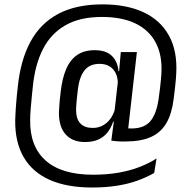

<svg xmlns="http://www.w3.org/2000/svg" viewBox="-20 -685 875 878"><path d="M369 -35.5Q312 -35.5 280.8 -69.8Q249.5 -104 249.5 -168.5Q249.5 -174 250 -180.5Q250.5 -187 251 -197.2Q251.5 -207.5 253 -224Q254.5 -240.5 257.5 -265Q264 -324.5 281.8 -367.2Q299.5 -410 331.8 -432.8Q364 -455.5 413 -455.5Q465 -455.5 491.5 -429.5Q518 -403.5 522 -359.5H542L518.5 -288.5Q519 -291.5 519 -294.8Q519 -298 519 -301Q519 -331 508.5 -351.5Q498 -372 479.5 -382.5Q461 -393 435.5 -393Q388.5 -393 365.2 -361.5Q342 -330 336 -275Q333 -250.5 331.5 -234.2Q330 -218 329.2 -208Q328.5 -198 328.2 -192Q328 -186 328 -182Q328 -141 347.5 -120.5Q367 -100 404.5 -100Q429 -100 449.2 -110.8Q469.5 -121.5 484 -140.8Q498.5 -160 505.5 -185.5L515.5 -129H497.5Q488.5 -101.5 472.5 -80.5Q456.5 -59.5 431 -47.5Q405.5 -35.5 369 -35.5ZM489 -42 503 -148 502 -161.5 521.5 -333 523.5 -345.5 532 -442.5 532.5 -447H606L561 -51ZM545 -99.5Q554 -99 561.2 -98.2Q568.5 -97.5 581 -97.5Q638.5 -97.5 667 -130.2Q695.5 -163 705.5 -234Q709.5 -261.5 712 -283.8Q714.5 -306 716 -322.2Q717.5 -338.5 718 -348Q723 -430 693.2 -488Q663.5 -546 601.2 -576.8Q539 -607.5 446 -607.5Q345 -607.5 278.8 -569.2Q212.5 -531 176.5 -460.5Q140.5 -390 130.5 -292.5Q128 -268.5 126 -249.2Q124 -230 122.8 -214.2Q121.5 -198.5 120.2 -185.2Q119 -172 118.5 -160.2Q118 -148.5 118 -136.5Q116 -15.5 188.8 49.2Q261.5 114 405.5 114Q469.5 114 523 104.5Q576.5 95 619.8 78Q663 61 696 39.5L685 106Q651 125.5 609 140.8Q567 156 515.5 164.2Q464 172.5 401 172.5Q286 172.5 207.2 137.5Q128.5 102.5 88.5 34Q48.5 -34.5 49.5 -134Q50 -146.5 50.5 -159.2Q51 -172 52 -186Q53 -200 54.2 -215.8Q55.5 -231.5 57.2 -249.8Q59 -268 61.5 -289.5Q74 -410.5 119.5 -494.5Q165 -578.5 246.8 -621.8Q328.5 -665 448.5 -665Q559 -665 636.2 -629Q713.5 -593 752.5 -522.5Q791.5 -452 786 -349Q785.5 -338 784.2 -322.5Q783 -307 780.5 -284.8Q778 -262.5 774 -231.5Q765.5 -164.5 740.8 -122Q716 -79.5 671.2 -59Q626.5 -38.5 556.5 -38Q538 -37.5 521.8 -38.5Q505.5 -39.5 489 -42Z"/></svg>

Font: Anek Odia Medium
Style: Regular
Weight: 400
Version: Version 1.003